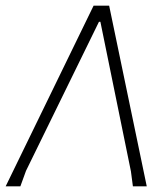

<svg xmlns="http://www.w3.org/2000/svg" viewBox="-31 -659 590 679"><path d="M-11 0 300 -639H355L488 0H439L432 -53L324 -582H319L61 -55L41 0Z"/></svg>

Font: Alegreya Sans SC Light
Style: Italic
Weight: 300
Italic angle: -7°
Designer: Juan Pablo del Peral
Foundry: Huerta Tipografica
Version: Version 2.007